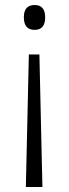

<svg xmlns="http://www.w3.org/2000/svg" viewBox="-20 -558 274 765"><path d="M160 -489Q160 -439 118 -439Q75 -439 75 -489Q75 -538 118 -538Q160 -538 160 -489ZM95 -341H137L149 187H83Z"/></svg>

Font: Noto Sans Lao Looped SemiCondensed Light
Style: Regular
Weight: 300
Width: 4
Designer: Mark Frömberg, Ben Mitchell
Foundry: The Fontpad Ltd
Version: Version 1.002; ttfautohint (v1.8.4.7-5d5b)